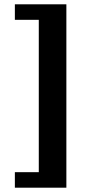

<svg xmlns="http://www.w3.org/2000/svg" viewBox="-20 -735 435 891"><path d="M288 136H49V64H160V-643H49V-715H288Z"/></svg>

Font: Montagu Slab 16pt Medium
Style: Regular
Weight: 500
Designer: Florian Karsten
Foundry: Florian Karsten
Version: Version 1.000; ttfautohint (v1.8.3)